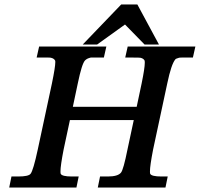

<svg xmlns="http://www.w3.org/2000/svg" viewBox="-20 -834 889 854"><path d="M412 -636H348L519 -814H591L687 -636H623L536 -725ZM291 -300 263 -169Q249 -97 249 -72Q249 -64 250 -61Q256 -49 299 -49H330L320 0H21L31 -49H61Q107 -49 116 -61Q128 -76 148 -169L211 -463Q226 -536 226 -558Q226 -563 225 -565Q220 -574 207 -577Q204 -578 194 -578H143L154 -627H453L442 -578H385Q382 -578 377 -576Q366 -573 358 -565Q344 -550 326 -463L304 -359H588L610 -463Q624 -531 624 -555Q624 -562 623 -565Q618 -574 605 -577Q602 -578 568 -578H537L548 -627H849L838 -578H789Q779 -578 776 -577Q770 -575 765.5 -573.5Q761 -572 760 -570Q742 -549 724 -463L661 -169Q647 -97 647 -72Q647 -64 648 -61Q654 -49 698 -49H726L716 0H415L425 -49H460Q504 -49 518 -66Q529 -79 547 -169L575 -300Z"/></svg>

Font: New Athena Unicode
Style: Bold Italic
Weight: 700
Designer: J. Rusten 1997; rev. by R. Hancock 2001, 2002, rev. by D. Mastronarde 2002-2021
Foundry: Society for Classical Studies (formerly American Philological Association)
Version: Version 5.008